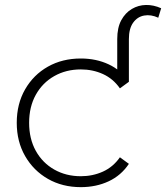

<svg xmlns="http://www.w3.org/2000/svg" viewBox="-20 -767 684 791"><path d="M511 -430 463 -431V-606Q463 -653 479.5 -683.5Q496 -714 523 -730Q550 -746 581.5 -746.5Q613 -747 644 -733L632 -694Q602 -708 574 -703Q546 -698 528.5 -673.5Q511 -649 511 -606ZM313 4Q237 4 177.5 -30Q118 -64 83.5 -124Q49 -184 49 -261Q49 -339 83.5 -399Q118 -459 177.5 -492.5Q237 -526 313 -526Q376 -526 427.5 -502Q479 -478 511 -430L474 -403Q446 -443 404 -462Q362 -481 313 -481Q252 -481 203.5 -453.5Q155 -426 127.5 -376.5Q100 -327 100 -261Q100 -195 127.5 -145.5Q155 -96 203.5 -68.5Q252 -41 313 -41Q362 -41 404 -60Q446 -79 474 -119L511 -92Q479 -44 427.5 -20Q376 4 313 4Z"/></svg>

Font: Montserrat Thin Light
Style: Regular
Weight: 300
Version: Version 9.000